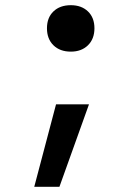

<svg xmlns="http://www.w3.org/2000/svg" viewBox="-20 -550 540 740"><path d="M112 170 196 -148H323L209 170ZM253 -351Q211 -351 186 -375.5Q161 -400 161 -441Q161 -482 186 -506Q211 -530 253 -530Q294 -530 319 -506Q344 -482 344 -441Q344 -400 319 -375.5Q294 -351 253 -351Z"/></svg>

Font: M PLUS Code Latin Medium
Style: Regular
Weight: 500
Designer: Coji Morishita
Foundry: UNDERFOREST DESIGN
Version: Version 1.002; ttfautohint (v1.8.3)